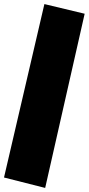

<svg xmlns="http://www.w3.org/2000/svg" viewBox="-36 -716 440 952"><path d="M188 215.8 -16.1 164.1 184.1 -695.8 383.8 -647.9Z"/></svg>

Font: Apfel Grotezk Satt
Style: Regular
Weight: 900
Designer: Luigi Gorlero
Foundry: © 2023, Luigi Gorlero & Collletttivo
Version: Version 2.000;Glyphs 3.2 (3217)